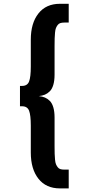

<svg xmlns="http://www.w3.org/2000/svg" viewBox="-20 -836 490 1038"><path d="M99 -261.5H88V-371.5H99Q128 -371.5 137.2 -395.5Q146.5 -419.5 146.5 -476V-621.5Q146.5 -711 187.8 -763.2Q229 -815.5 304 -815.5H351.5V-714H327.5Q315 -714 306.2 -711.2Q297.5 -708.5 291.8 -700.8Q286 -693 282.5 -684.5Q279 -676 277.5 -659.5Q276 -643 275.5 -628Q275 -613 275 -587V-432.5Q275 -400 268.2 -377.2Q261.5 -354.5 249 -342.2Q236.5 -330 222.5 -324.2Q208.5 -318.5 190 -316.5Q208.5 -314.5 222.5 -308.8Q236.5 -303 249 -290.8Q261.5 -278.5 268.2 -255.8Q275 -233 275 -200.5V-46Q275 -20 275.5 -5Q276 10 277.5 26.5Q279 43 282.5 51.5Q286 60 291.8 67.8Q297.5 75.5 306.2 78.2Q315 81 327.5 81H351.5V182.5H304Q229 182.5 187.8 130.2Q146.5 78 146.5 -11.5V-157Q146.5 -213.5 137.2 -237.5Q128 -261.5 99 -261.5Z"/></svg>

Font: League Mono Condensed
Style: Bold
Weight: 700
Width: 1
Designer: Tyler Finck
Foundry: The League of Moveable Type / Tyler Finck
Version: Version 2.210